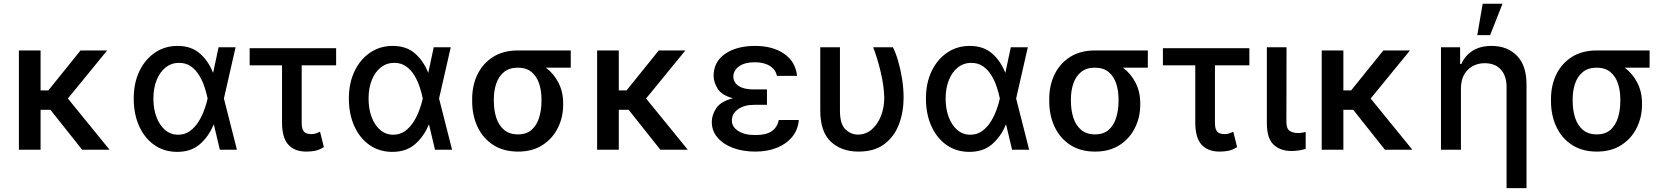

<svg xmlns="http://www.w3.org/2000/svg" viewBox="-20 -797 8860 1022"><path d="M196 -528.4V-315.7H237.2L408.7 -528.4H550.4L341.3 -272.7L563.2 0H417.3L248.6 -212.4H196V0H80.6V-528.4Z M920.5 11.4Q852.3 10.7 800.8 -25.7Q749.3 -62.1 720.5 -126.1Q691.8 -190 691.8 -272.7Q691.8 -355.1 721.9 -418.1Q752.1 -481.2 804.9 -516.9Q857.6 -552.6 925.1 -552.6Q997.2 -552.6 1043 -513.1Q1088.8 -473.7 1113.6 -410.5H1114.7L1143.5 -545.5H1234L1171.9 -272.7L1241.1 0H1150.2L1118.6 -133.2H1116.8Q1090.9 -70 1043.3 -28.9Q995.7 12.1 920.5 11.4ZM1085.2 -272.7 1084.9 -274.1Q1079.5 -300.4 1069.1 -332.7Q1058.6 -365.1 1041 -394.5Q1023.4 -424 997 -443.2Q970.5 -462.4 933.2 -462.4Q892.4 -462.4 861.7 -438Q831 -413.7 813.7 -370.7Q796.5 -327.8 796.5 -272Q796.5 -217 813 -173.5Q829.5 -130 859 -104.9Q888.5 -79.9 927.9 -79.9Q963.8 -79.9 990.8 -99.4Q1017.8 -119 1036.6 -149.1Q1055.4 -179.3 1067.3 -212.2Q1079.2 -245 1084.9 -271.3Z M1769.2 -540.5V-449.2H1585.9V-143.1Q1585.9 -115.4 1593.8 -102.6Q1601.6 -89.8 1613.5 -86.5Q1625.4 -83.1 1637.8 -83.1Q1652 -83.1 1663.4 -87.4Q1674.7 -91.6 1683.6 -95.9L1703.8 -14.2Q1680 1.1 1658 5.5Q1636 9.9 1610.8 9.9Q1547.9 9.9 1514.6 -27Q1481.2 -63.9 1481.2 -146.3V-449.2H1308.9V-540.5Z M2065.7 11.4Q1997.5 10.7 1946 -25.7Q1894.5 -62.1 1865.8 -126.1Q1837 -190 1837 -272.7Q1837 -355.1 1867.2 -418.1Q1897.4 -481.2 1950.1 -516.9Q2002.8 -552.6 2070.3 -552.6Q2142.4 -552.6 2188.2 -513.1Q2234 -473.7 2258.9 -410.5H2259.9L2288.7 -545.5H2379.3L2317.1 -272.7L2386.4 0H2295.5L2263.8 -133.2H2262.1Q2236.2 -70 2188.6 -28.9Q2141 12.1 2065.7 11.4ZM2230.5 -272.7 2230.1 -274.1Q2224.8 -300.4 2214.3 -332.7Q2203.8 -365.1 2186.3 -394.5Q2168.7 -424 2142.2 -443.2Q2115.8 -462.4 2078.5 -462.4Q2037.6 -462.4 2006.9 -438Q1976.2 -413.7 1959 -370.7Q1941.8 -327.8 1941.8 -272Q1941.8 -217 1958.3 -173.5Q1974.8 -130 2004.3 -104.9Q2033.7 -79.9 2073.2 -79.9Q2109 -79.9 2136 -99.4Q2163 -119 2181.8 -149.1Q2200.6 -179.3 2212.5 -212.2Q2224.4 -245 2230.1 -271.3Z M2493.3 -258.5V-269.9Q2493.3 -343.4 2522 -401.8Q2550.8 -460.2 2605.1 -494.3Q2659.4 -528.4 2736.2 -528.4H3018.1V-436.8H2885.7Q2927.2 -405.9 2952.4 -357.2Q2977.6 -308.6 2977.6 -248.6V-238.6Q2977.6 -172.9 2949.4 -116.1Q2921.2 -59.3 2867.5 -24.7Q2813.9 9.9 2737.6 9.9Q2660.2 9.9 2605.5 -25.4Q2550.8 -60.7 2522 -121.6Q2493.3 -182.5 2493.3 -258.5ZM2608.7 -269.9V-258.5Q2608.7 -210.6 2621.6 -170.3Q2634.6 -130 2663 -105.8Q2691.4 -81.7 2737.6 -81.7Q2782.3 -81.7 2809.7 -105.8Q2837 -130 2849.6 -170.3Q2862.2 -210.6 2862.2 -258.5V-269.9Q2862.2 -314.6 2849.6 -352.6Q2837 -390.6 2809.3 -413.7Q2781.6 -436.8 2736.2 -436.8Q2691.1 -436.8 2662.8 -413.7Q2634.6 -390.6 2621.6 -352.6Q2608.7 -314.6 2608.7 -269.9Z M3273.8 -528.4V-315.7H3315L3486.5 -528.4H3628.2L3419 -272.7L3641 0H3495L3326.3 -212.4H3273.8V0H3158.4V-528.4Z M4062.5 -284.8V-239H3993.3Q3941.8 -239 3908.7 -215.7Q3875.7 -192.5 3875.7 -155.5Q3875.7 -121.8 3909.3 -100Q3942.8 -78.1 4000.7 -78.1Q4057.2 -78.1 4087 -98Q4116.8 -117.9 4125.4 -158.4H4232.2Q4227.6 -105.8 4196.6 -68.2Q4165.5 -30.5 4114.9 -10.3Q4064.3 9.9 4000.4 9.9Q3934.3 9.9 3881.9 -9.6Q3829.5 -29.1 3799.2 -64.8Q3768.8 -100.5 3768.8 -148.1Q3768.8 -185 3792.6 -221.1Q3816.4 -257.1 3880.7 -273.8Q3821.4 -290.5 3800.1 -324.6Q3778.8 -358.7 3778.4 -393.1Q3778.8 -468.8 3840.2 -510.7Q3901.6 -552.6 3999.3 -552.6Q4093.8 -552.6 4154.3 -510.5Q4214.8 -468.4 4222.7 -393.1H4115.4Q4108.7 -426.8 4077.6 -446.2Q4046.5 -465.6 3996.8 -465.6Q3944.2 -465.6 3914.1 -443.9Q3883.9 -422.2 3883.5 -389.2Q3883.9 -358.3 3911.4 -339.7Q3938.9 -321 3993.3 -321H4062.5Z M4346.2 -545.5H4451V-207.4Q4451 -136.7 4480.1 -108.7Q4509.2 -80.6 4546.2 -80.6Q4588.1 -80.6 4619.7 -107.4Q4651.3 -134.2 4669 -179Q4686.8 -223.7 4686.8 -277Q4685.4 -339.5 4668.3 -412.1Q4651.3 -484.7 4627.8 -545.5H4733Q4748.2 -515.6 4761 -471.4Q4773.8 -427.2 4781.8 -376.6Q4789.8 -326 4789.8 -277Q4789.8 -200.6 4764.9 -135.1Q4740.1 -69.6 4687.1 -29.8Q4634.2 9.9 4549.7 9.9Q4458.8 9.9 4402.5 -42.8Q4346.2 -95.5 4346.2 -208.8Z M5137.4 11.4Q5069.2 10.7 5017.8 -25.7Q4966.3 -62.1 4937.5 -126.1Q4908.7 -190 4908.7 -272.7Q4908.7 -355.1 4938.9 -418.1Q4969.1 -481.2 5021.8 -516.9Q5074.6 -552.6 5142 -552.6Q5214.1 -552.6 5259.9 -513.1Q5305.8 -473.7 5330.6 -410.5H5331.7L5360.4 -545.5H5451L5388.8 -272.7L5458.1 0H5367.2L5335.6 -133.2H5333.8Q5307.9 -70 5260.3 -28.9Q5212.7 12.1 5137.4 11.4ZM5302.2 -272.7 5301.8 -274.1Q5296.5 -300.4 5286 -332.7Q5275.6 -365.1 5258 -394.5Q5240.4 -424 5214 -443.2Q5187.5 -462.4 5150.2 -462.4Q5109.4 -462.4 5078.7 -438Q5047.9 -413.7 5030.7 -370.7Q5013.5 -327.8 5013.5 -272Q5013.5 -217 5030 -173.5Q5046.5 -130 5076 -104.9Q5105.5 -79.9 5144.9 -79.9Q5180.8 -79.9 5207.7 -99.4Q5234.7 -119 5253.6 -149.1Q5272.4 -179.3 5284.3 -212.2Q5296.2 -245 5301.8 -271.3Z M5565 -258.5V-269.9Q5565 -343.4 5593.8 -401.8Q5622.5 -460.2 5676.8 -494.3Q5731.2 -528.4 5807.9 -528.4H6089.8V-436.8H5957.4Q5998.9 -405.9 6024.1 -357.2Q6049.4 -308.6 6049.4 -248.6V-238.6Q6049.4 -172.9 6021.1 -116.1Q5992.9 -59.3 5939.3 -24.7Q5885.7 9.9 5809.3 9.9Q5731.9 9.9 5677.2 -25.4Q5622.5 -60.7 5593.8 -121.6Q5565 -182.5 5565 -258.5ZM5680.4 -269.9V-258.5Q5680.4 -210.6 5693.4 -170.3Q5706.3 -130 5734.7 -105.8Q5763.1 -81.7 5809.3 -81.7Q5854 -81.7 5881.4 -105.8Q5908.7 -130 5921.3 -170.3Q5933.9 -210.6 5933.9 -258.5V-269.9Q5933.9 -314.6 5921.3 -352.6Q5908.7 -390.6 5881 -413.7Q5853.3 -436.8 5807.9 -436.8Q5762.8 -436.8 5734.6 -413.7Q5706.3 -390.6 5693.4 -352.6Q5680.4 -314.6 5680.4 -269.9Z M6630.3 -540.5V-449.2H6447.1V-143.1Q6447.1 -115.4 6454.9 -102.6Q6462.7 -89.8 6474.6 -86.5Q6486.5 -83.1 6498.9 -83.1Q6513.1 -83.1 6524.5 -87.4Q6535.9 -91.6 6544.7 -95.9L6565 -14.2Q6541.2 1.1 6519.2 5.5Q6497.2 9.9 6471.9 9.9Q6409.1 9.9 6375.7 -27Q6342.3 -63.9 6342.3 -146.3V-449.2H6170.1V-540.5Z M6723.4 -545.5H6828.1L6827.4 -147Q6827.8 -110.4 6846.1 -99.6Q6864.3 -88.8 6888.5 -88.8Q6900.2 -88.8 6912.1 -90.9Q6924 -93 6930 -94.5V-4.6Q6916.9 -0.4 6897.5 3.2Q6878.2 6.7 6853 6.7Q6795.8 6.7 6759.6 -26.6Q6723.4 -60 6723.4 -141Z M7130.7 -528.4V-315.7H7171.9L7343.4 -528.4H7485.1L7275.9 -272.7L7497.9 0H7351.9L7183.2 -212.4H7130.7V0H7015.3V-528.4Z M7756.4 -323.9V0H7650.2V-545.5H7752.1V-456.7H7758.9Q7777.7 -500.4 7818.2 -526.5Q7858.7 -552.6 7919.7 -552.6Q8003.6 -552.6 8054.5 -500.5Q8105.5 -448.5 8105.5 -346.9V204.5H7999.3V-334.2Q7999.3 -393.5 7968.6 -427Q7937.9 -460.6 7883.5 -460.6Q7828.8 -460.6 7792.6 -424.9Q7756.4 -389.2 7756.4 -323.9ZM7843.4 -610.1 7872.2 -777H7977.6L7911.9 -610.1Z M8235.8 -258.5V-269.9Q8235.8 -343.4 8264.6 -401.8Q8293.3 -460.2 8347.7 -494.3Q8402 -528.4 8478.7 -528.4H8760.7V-436.8H8628.2Q8669.7 -405.9 8695 -357.2Q8720.2 -308.6 8720.2 -248.6V-238.6Q8720.2 -172.9 8691.9 -116.1Q8663.7 -59.3 8610.1 -24.7Q8556.5 9.9 8480.1 9.9Q8402.7 9.9 8348 -25.4Q8293.3 -60.7 8264.6 -121.6Q8235.8 -182.5 8235.8 -258.5ZM8351.2 -269.9V-258.5Q8351.2 -210.6 8364.2 -170.3Q8377.1 -130 8405.5 -105.8Q8433.9 -81.7 8480.1 -81.7Q8524.9 -81.7 8552.2 -105.8Q8579.5 -130 8592.2 -170.3Q8604.8 -210.6 8604.8 -258.5V-269.9Q8604.8 -314.6 8592.2 -352.6Q8579.5 -390.6 8551.8 -413.7Q8524.1 -436.8 8478.7 -436.8Q8433.6 -436.8 8405.4 -413.7Q8377.1 -390.6 8364.2 -352.6Q8351.2 -314.6 8351.2 -269.9Z"/></svg>

Font: Inter UI Medium
Style: Regular
Weight: 500
Designer: Rasmus Andersson
Foundry: rsms
Version: 3.2;8d6f07862